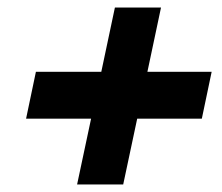

<svg xmlns="http://www.w3.org/2000/svg" viewBox="-20 -611 588 508"><path d="M306 -123H184L221 -297H49L75 -421H248L284 -591H406L370 -421H540L514 -297H343Z"/></svg>

Font: Rosa Sans Black
Style: Italic
Weight: 900
Italic angle: -12°
Designer: Pentagram / MCKL
Foundry: Pentagram / MCKL
Version: Version 1.005;September 16, 2019;FontCreator 11.5.0.2425 64-